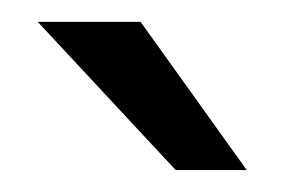

<svg xmlns="http://www.w3.org/2000/svg" viewBox="-20 -804 267 174"><path d="M14.2 -784.2H107.4L203.6 -649.9H139.2Z"/></svg>

Font: Decalotype Light
Style: Regular
Weight: 300
Designer: Alfredo Marco Pradil
Foundry: Alfredo Marco Pradil
Version: Version 1.0